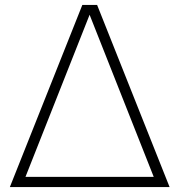

<svg xmlns="http://www.w3.org/2000/svg" viewBox="-20 -760 730 780"><path d="M374.5 -740 669 0H20L314.5 -740ZM344 -700 83.5 -41.5H604.5Z"/></svg>

Font: Encode Sans Semi Expanded ExLight
Style: Regular
Weight: 275
Width: 6
Designer: Multiple Designers
Foundry: Impallari Type
Version: Version 2.000